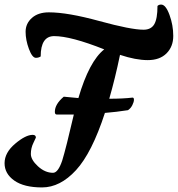

<svg xmlns="http://www.w3.org/2000/svg" viewBox="-50 -757 778 840"><path d="M510 -275Q459 -267 409 -263Q352 -88 282.5 -12.5Q213 63 134 63Q55 63 12.5 33Q-30 3 -30 -43Q-30 -89 16 -128Q62 -167 93 -167Q107 -167 107 -155Q107 -154 96 -131.5Q85 -109 85 -83.5Q85 -58 116 -29.5Q147 -1 182 -1Q204 -1 222 -54Q239 -109 273 -256H198Q190 -256 190 -268Q190 -301 229 -334L293 -328Q340 -489 406 -541Q260 -599 187 -599Q128 -599 128 -510Q119 -504 107 -504Q91 -504 76.5 -543Q62 -582 62 -618Q62 -654 89.5 -678.5Q117 -703 164 -703Q246 -703 384.5 -665Q523 -627 578 -627Q611 -627 625 -651Q639 -675 639 -731Q645 -737 655 -737Q675 -737 691.5 -692Q708 -647 708 -600Q708 -553 678.5 -523.5Q649 -494 596.5 -494Q544 -494 475 -517Q454 -415 428 -325Q488 -325 530 -330Q536 -330 536 -320.5Q536 -311 529 -297Q522 -283 510 -275Z"/></svg>

Font: Clara
Style: Regular
Weight: 400
Designer: Proyecto DEMO
Foundry: Proyecto DEMO
Version: Version 1.002